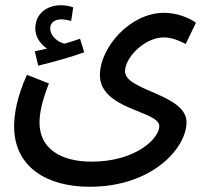

<svg xmlns="http://www.w3.org/2000/svg" viewBox="-20 -483 783 734"><path d="M126 -232C181 -245 255 -266 302 -283L286 -335C269 -329 249 -322 226 -316C203 -322 172 -343 172 -375C172 -395 188 -409 214 -409C228 -409 240 -406 252 -403L260 -455C245 -460 228 -463 213 -463C162 -463 115 -433 115 -374C115 -341 135 -314 160 -297C147 -294 133 -291 113 -287ZM34 0C34 155 158 231 323 231C561 231 693 84 693 -16C693 -123 458 -136 458 -210C458 -264 533 -340 607 -340C636 -340 667 -327 690 -315L729 -396C705 -414 658 -434 607 -434C477 -434 362 -301 362 -196C362 -63 589 -60 589 -1C589 47 498 135 330 135C210 135 131 83 131 -14C131 -55 143 -103 167 -164L83 -197C44 -111 34 -45 34 0Z"/></svg>

Font: Noto Sans Arabic SemCond Med
Style: Regular
Weight: 500
Width: 4
Designer: Monotype Design Team, Nadine Chahine, Nizar Qandah and Khaled Hosny
Foundry: Monotype Imaging Inc.
Version: Version 2.012